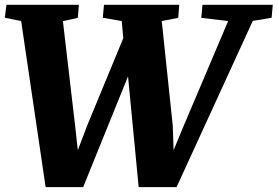

<svg xmlns="http://www.w3.org/2000/svg" viewBox="-31 -767 1145 792"><path d="M157.2 4.9H312L497.1 -452.1L541 4.9H697.3L1011.7 -680.7L1089.4 -693.8L1094.2 -747.1H804.2L799.3 -693.4L910.2 -680.2L727.1 -249L685.1 -147.5L681.6 -249L636.2 -680.2L704.1 -693.4L708.5 -747.1H397.9L393.1 -693.8L471.2 -680.2L477.5 -609.4L328.6 -249L290 -147.5L278.8 -249L228.5 -679.7L290 -693.4L294.4 -747.1H-4.4L-11.2 -693.8L56.2 -680.2Z"/></svg>

Font: Merriweather
Style: Heavy Italic
Weight: 900
Italic angle: -7.5°
Designer: Eben Sorkin
Foundry: Eben Sorkin
Version: Version 1.001